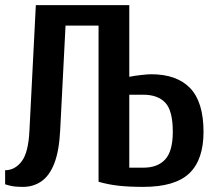

<svg xmlns="http://www.w3.org/2000/svg" viewBox="-20 -720 850 750"><path d="M70 10Q36 10 18 5Q0 0 0 0V-55Q38 -55 64.5 -89.5Q91 -124 95 -210L120 -700H485V-420Q504 -424 531.5 -427Q559 -430 570 -430Q671 -430 723 -375.5Q775 -321 775 -205Q775 -96 719.5 -43Q664 10 540 10Q484 10 443.5 5.5Q403 1 365 -10V-620H236L215 -210Q211 -130 192 -81.5Q173 -33 141.5 -11.5Q110 10 70 10ZM485 -65H540Q596 -65 625.5 -97.5Q655 -130 655 -205Q655 -288 625.5 -319Q596 -350 540 -350H485Z"/></svg>

Font: Cuprum
Style: Regular
Weight: 400
Designer: Jovanny Lemonad
Foundry: Jovanny Lemonad
Version: Version 3.000